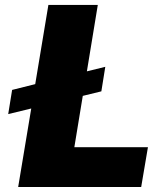

<svg xmlns="http://www.w3.org/2000/svg" viewBox="-20 -747 641 767"><path d="M400.6 -480.1 384.9 -382.1 310.7 -364 277 -159.1H571L544 0H52.6L104.8 -313.6L12.8 -291.2L28.4 -387.8L120.7 -410.9L173.3 -727.3H370.7L327.1 -462Z"/></svg>

Font: Inter P Black
Style: Italic
Weight: 900
Italic angle: -9.40001°
Designer: Rasmus Andersson
Foundry: rsms
Version: Version 3.018;git-588b23468